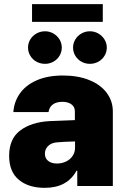

<svg xmlns="http://www.w3.org/2000/svg" viewBox="-20 -904 612 933"><path d="M219.7 -315.4 343.8 -320.3V-363.3Q343.8 -384.8 327.1 -397Q310.5 -409.2 283.2 -409.2Q254.4 -409.2 236.8 -396.5Q219.2 -383.8 215.8 -359.4H44.9Q48.3 -409.2 76.4 -449.5Q104.5 -489.7 157.7 -513.4Q210.9 -537.1 286.1 -537.1Q358.9 -537.1 413.8 -514.9Q468.8 -492.7 498.5 -452.9Q528.3 -413.1 528.3 -362.3V0H355.5V-74.2H351.6Q306.6 8.8 197.3 8.8Q118.2 8.8 71.3 -30.5Q24.4 -69.8 24.4 -146.5Q24.4 -229 77.6 -269.5Q130.9 -310.1 219.7 -315.4ZM256.8 -109.4Q280.3 -109.4 300.5 -118.9Q320.8 -128.4 333 -146.5Q345.2 -164.6 344.7 -188.5V-216.8Q286.6 -215.3 252.9 -211.9Q228 -209 213.1 -193.8Q198.2 -178.7 198.2 -157.2Q198.2 -134.3 214.4 -121.8Q230.5 -109.4 256.8 -109.4ZM116.2 -672.9Q116.2 -694.3 127.2 -712.4Q138.2 -730.5 157.2 -741.2Q176.3 -752 199.2 -752Q220.7 -752 239.5 -741.2Q258.3 -730.5 269.3 -712.2Q280.3 -693.8 280.3 -672.9Q280.3 -651.4 269.3 -633.1Q258.3 -614.7 239.5 -604.2Q220.7 -593.8 199.2 -593.8Q176.3 -593.8 157.2 -604.2Q138.2 -614.7 127.2 -633.1Q116.2 -651.4 116.2 -672.9ZM335 -672.9Q335 -693.8 345.9 -712.2Q356.9 -730.5 375.7 -741.2Q394.5 -752 417 -752Q439 -752 457.8 -741.2Q476.6 -730.5 487.8 -712.2Q499 -693.8 499 -672.9Q499 -651.4 488 -633.1Q477.1 -614.7 458 -604.2Q439 -593.8 417 -593.8Q394.5 -593.8 375.7 -604.2Q356.9 -614.7 345.9 -633.1Q335 -651.4 335 -672.9ZM479.5 -797.9H135.7V-883.8H479.5Z"/></svg>

Font: Pretendard JP Black
Style: Regular
Weight: 900
Designer: Base glyphs from Inter by Rasmus Andersson; Hangeul glyphs from Noto Sans CJK(Source Han Sans) by Jang Soo-young and Kan
Foundry: Kil Hyung-jin
Version: Version 1.309